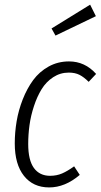

<svg xmlns="http://www.w3.org/2000/svg" viewBox="-20 -800 436 831"><path d="M370.1 -779.8 395 -730 220.2 -646 203.1 -676.8ZM278.8 -534.2Q347.7 -534.2 396 -480L363.8 -445.8Q343.3 -466.3 324 -476.1Q304.7 -485.8 277.8 -485.8Q240.7 -485.8 210.2 -465.8Q179.7 -445.8 160.2 -414.1Q140.6 -382.3 127 -340.8Q113.3 -299.3 107.7 -258.3Q102.1 -217.3 102.1 -176.8Q102.1 -106.9 126.7 -73Q151.4 -39.1 196.8 -39.1Q225.1 -39.1 248.8 -49.3Q272.5 -59.6 300.8 -80.1L325.2 -43Q261.7 11.2 192.9 11.2Q123.5 11.2 83.7 -38.8Q43.9 -88.9 43.9 -179.2Q43.9 -227.1 52 -275.1Q60.1 -323.2 78.6 -370.4Q97.2 -417.5 123.8 -453.6Q150.4 -489.7 190.4 -512Q230.5 -534.2 278.8 -534.2Z"/></svg>

Font: Fira Sans Compressed Light
Style: Italic
Weight: 300
Width: 3
Italic angle: -8°
Designer: Carrois Corporate & Edenspiekermann AG
Foundry: Carrois Corporate GbR & Edenspiekermann AG
Version: Version 4.203;PS 004.203;hotconv 1.0.88;makeotf.lib2.5.64775